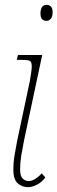

<svg xmlns="http://www.w3.org/2000/svg" viewBox="-20 -763 237 792"><path d="M172 -677Q147 -677 147 -707Q147 -743 173 -743Q183 -743 190 -736Q197 -729 197 -713Q197 -694 189.5 -685.5Q182 -677 172 -677ZM96 9Q71 9 53 -7Q35 -23 35 -63Q35 -92 39.5 -120Q44 -148 51 -183L103 -428Q106 -444 108.5 -462.5Q111 -481 111 -488Q111 -507 104 -511.5Q97 -516 68 -516H49L54 -536H154L79 -183Q72 -148 67.5 -120Q63 -92 63 -63Q63 -36 74 -26Q85 -16 98 -16Q112 -16 127 -26Q142 -36 152 -48L167 -31Q153 -12 133 -1.5Q113 9 96 9Z"/></svg>

Font: Noto Serif ExtraCondensed Thin
Style: Italic
Weight: 100
Width: 2
Italic angle: -12°
Designer: Monotype Design Team
Foundry: Monotype Imaging Inc.
Version: Version 2.013